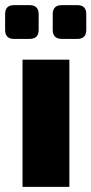

<svg xmlns="http://www.w3.org/2000/svg" viewBox="-31 -730 357 750"><path d="M240 -497V0H57V-497ZM271 -710Q306 -710 306 -675V-613Q306 -578 271 -578H211Q175 -578 175 -613V-675Q175 -710 211 -710ZM84 -710Q120 -710 120 -675V-613Q120 -578 84 -578H24Q-11 -578 -11 -613V-675Q-11 -710 24 -710Z"/></svg>

Font: Exo 2 ExtraBold
Style: Regular
Weight: 800
Designer: Natanael Gama
Foundry: Natanael Gama
Version: Version 2.010